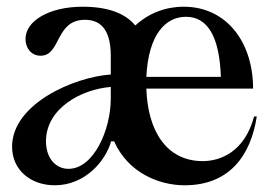

<svg xmlns="http://www.w3.org/2000/svg" viewBox="-20 -536 801 572"><path d="M143 16C234 16 295 -57 311 -115H320C361 -22 453 16 530 16C663 16 727 -72 745 -189H737C709 -84 637 -56 584 -56C476 -56 420 -146 416 -272H734C734 -409 656 -516 527 -516C474 -516 423 -497 383 -460C353 -497 300 -516 226 -516C127 -516 56 -474 56 -420C56 -394 72 -370 101 -370C162 -370 144 -477 233 -477C271 -477 310 -458 310 -370V-314C202 -307 16 -227 16 -99C16 -29 72 16 143 16ZM117 -115C117 -214 223 -270 310 -277V-242C310 -149 259 -33 184 -33C145 -33 117 -66 117 -115ZM416 -307C422 -433 473 -486 534 -486C599 -486 634 -426 638 -307Z"/></svg>

Font: RL Madena
Style: Regular
Weight: 400
Designer: I Kadek Wantara Putra
Foundry: Roughlines ID
Version: Version 1.000;Glyphs 3.1.2 (3151)